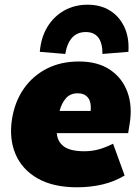

<svg xmlns="http://www.w3.org/2000/svg" viewBox="-20 -783 595 815"><path d="M18 0ZM307 12Q206 12 140 -25.5Q74 -63 46 -128.5Q18 -194 31 -278Q43 -352 81 -406.5Q119 -461 178.5 -491.5Q238 -522 315 -522Q395 -522 447 -487Q499 -452 521 -392Q543 -332 530 -255L524 -218H221Q224 -181 251.5 -161Q279 -141 338 -141Q369 -141 397.5 -148.5Q426 -156 460 -173L509 -38Q466 -12 415 0Q364 12 307 12ZM310 -387Q278 -387 259.5 -365.5Q241 -344 233 -312H365Q368 -351 353 -369Q338 -387 310 -387ZM257 -554 149 -563Q154 -624 181 -668.5Q208 -713 252 -738Q296 -763 352 -763Q407 -763 447 -738Q487 -713 508 -668Q529 -623 525 -563L415 -554Q415 -647 344 -647Q273 -647 257 -554Z"/></svg>

Font: Winston Black
Style: Italic
Weight: 900
Italic angle: -9°
Designer: Original fonts by Vernon Adams / Changes by Cristiano Sobral
Foundry: VOriginal fonts by Vernon Adams / Changes by Cristiano Sobral
Version: Version 2.503;July 17, 2020;FontCreator 13.0.0.2655 64-bit